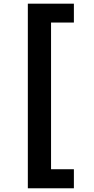

<svg xmlns="http://www.w3.org/2000/svg" viewBox="-20 -888 505 1034"><path d="M129.9 126V-868.2H377.9V-766.6H254.9V23.4H377.9V126Z"/></svg>

Font: Gothic A1
Style: Bold
Weight: 700
Version: Version 2.50